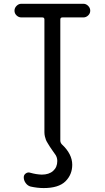

<svg xmlns="http://www.w3.org/2000/svg" viewBox="-20 -750 540 990"><path d="M89.8 -660.2Q76.2 -660.2 65.4 -670.4Q54.7 -680.7 54.7 -694.8Q54.7 -709 65.4 -719.7Q76.2 -730.5 89.8 -730.5H410.2Q423.8 -730.5 434.6 -719.7Q445.3 -709 445.3 -694.8Q445.3 -680.7 434.6 -670.4Q423.8 -660.2 410.2 -660.2H301.8Q291 -660.2 291 -649.4V-25.4Q291 -14.6 298.8 -5.9Q352.5 43.9 352.5 99.6Q352.5 150.4 317.4 185.1Q282.2 219.7 205.1 219.7Q172.9 219.7 137.7 211.9Q123 208 112.8 194.3Q102.5 180.7 102.5 164.1Q102.5 151.4 113.3 144Q124 136.7 135.7 140.6Q166 149.4 195.3 150.4Q232.4 150.4 253.9 131.3Q275.4 112.3 275.4 80.1Q275.4 58.6 261.7 42Q259.8 39.1 250 25.4Q240.2 11.7 237.3 6.8Q234.4 2 227.1 -9.8Q219.7 -21.5 216.8 -28.8Q213.9 -36.1 211.4 -46.9Q209 -57.6 209 -68.4V-649.4Q209 -660.2 198.2 -660.2Z"/></svg>

Font: Rounded-X Mgen+ 1m regular
Style: Regular
Weight: 400
Designer: [Source Han Sans]
Ryoko NISHIZUKA  (kana & ideographs); Paul D. Hunt (Latin, Greek & Cyrillic); Wenlong ZHANG  (bopomofo
Version: Version 1.059.20150602